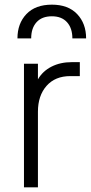

<svg xmlns="http://www.w3.org/2000/svg" viewBox="-20 -805 390 825"><path d="M83 0V-531H143V-464Q163 -499 201 -518.5Q239 -538 289 -538H323V-478H282Q217 -478 180 -436Q143 -394 143 -325V0ZM55 -640Q55 -704 93.5 -744.5Q132 -785 203 -785Q273 -785 311.5 -744.5Q350 -704 350 -640H291Q291 -684 268 -709.5Q245 -735 203 -735Q160 -735 137 -709.5Q114 -684 114 -640Z"/></svg>

Font: Plus Jakarta Sans Light
Style: Regular
Weight: 300
Designer: Gumpita Rahayu
Foundry: Tokotype
Version: Version 2.006; ttfautohint (v1.8.4.7-5d5b)